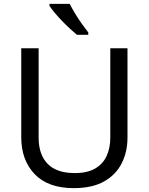

<svg xmlns="http://www.w3.org/2000/svg" viewBox="-20 -964 771 994"><path d="M640 -252Q640 -178 610 -118.5Q580 -59 518.5 -24.5Q457 10 362 10Q229 10 159.5 -62.5Q90 -135 90 -254V-714H180V-251Q180 -164 226.5 -116Q273 -68 367 -68Q432 -68 472.5 -91.5Q513 -115 532 -156.5Q551 -198 551 -252V-714H640ZM341 -944Q352 -922 368.5 -894.5Q385 -867 403.5 -841Q422 -815 437 -796V-784H378Q361 -798 340 -817.5Q319 -837 298.5 -858.5Q278 -880 261.5 -900Q245 -920 236 -934V-944Z"/></svg>

Font: Noto Sans Oriya
Style: Regular
Weight: 400
Designer: Amélie Bonet and Sol Matas
Foundry: Google LLC
Version: Version 2.006